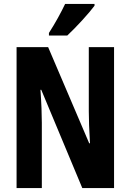

<svg xmlns="http://www.w3.org/2000/svg" viewBox="-20 -953 662 973"><path d="M459 -924V-933H310C289 -889 262 -839 228 -786V-773H321C367 -816 432 -887 459 -924ZM558 0V-714H430V-389C430 -348 432 -294 436 -227H432L224 -714H64V0H192V-331C192 -372 190 -428 185 -498H189L397 0Z"/></svg>

Font: Noto Sans Hebrew ExtraCondensed
Style: Bold
Weight: 700
Width: 2
Designer: Monotype Design Team
Foundry: Monotype Imaging Inc.
Version: Version 2.004